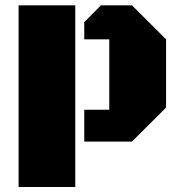

<svg xmlns="http://www.w3.org/2000/svg" viewBox="-20 -539 699 731"><path d="M50.8 172.9V-518.6H266.6V172.9ZM396 -389.2H300.8V-454.6L364.3 -518.6H482.4L612.3 -389.2V-129.4L482.4 0H300.8V-121.1H396Z"/></svg>

Font: Black Ops One [rus by aLiNcE]
Style: Regular
Weight: 400
Designer: James Grieshaber
Foundry: James Grieshaber
Version: Version 1.002;May 25, 2024;FontCreator 13.0.0.2680 64-bit